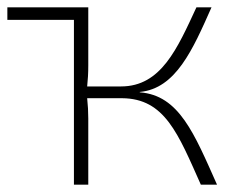

<svg xmlns="http://www.w3.org/2000/svg" viewBox="-20 -502 653 522"><path d="M360 -251V-252C458 -261 504 -367 555 -482H514C462 -370 418 -267 309 -267H217C219 -286 220 -303 220 -325V-482H0V-448H181V0H220V-180C220 -198 219 -216 217 -235H312C428 -234 464 -139 526 0H570C508 -139 467 -243 360 -251Z"/></svg>

Font: Exo 2 Extra Light
Style: Regular
Weight: 250
Designer: Natanael Gama
Version: Version 1.001;PS 001.001;hotconv 1.0.88;makeotf.lib2.5.64775